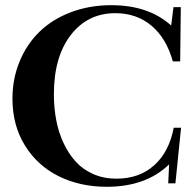

<svg xmlns="http://www.w3.org/2000/svg" viewBox="-20 -696 731 729"><path d="M385.3 13.2Q283.7 13.2 202.9 -26.9Q122.1 -66.9 74.7 -143.6Q27.3 -220.2 27.3 -321.3Q27.3 -397 54.4 -462.6Q81.5 -528.3 129.9 -575.4Q178.2 -622.6 248.8 -649.4Q319.3 -676.3 402.3 -676.3Q544.4 -676.3 629.9 -599.1L638.7 -668.9H666.5L664.1 -462.9H636.2Q611.8 -550.8 555.2 -598.4Q498.5 -646 418 -646Q312.5 -646 248.5 -562.7Q184.6 -479.5 184.6 -338.4Q184.6 -287.1 193.4 -240.5Q202.1 -193.8 221.2 -153.1Q240.2 -112.3 267.6 -82.3Q294.9 -52.2 334.5 -34.9Q374 -17.6 421.9 -17.6Q508.8 -17.6 565.4 -68.4Q622.1 -119.1 639.6 -210.9H667.5L646 0H618.7L622.1 -71.8Q534.2 13.2 385.3 13.2Z"/></svg>

Font: Elstob 14pt SemiBold
Style: Regular
Weight: 600
Designer: Peter S. Baker
Version: Version 1.015